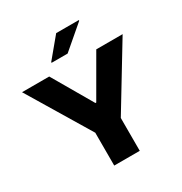

<svg xmlns="http://www.w3.org/2000/svg" viewBox="-203 -1053 1145 1205"><g transform="rotate(-30 369.0 -451.0)"><path d="M276 0V-238L5 -688H202L370 -399H376L543 -688H734L461 -238V0ZM258 -755V-760L376 -902H540V-897L374 -755Z"/></g></svg>

Font: Saira Expanded
Style: Bold
Weight: 700
Width: 7
Designer: Hector Gatti with collaboration of the Omnibus-Type team
Foundry: Omnibus-Type
Version: Version 1.100; ttfautohint (v1.8.3)